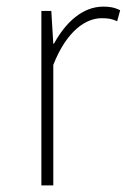

<svg xmlns="http://www.w3.org/2000/svg" viewBox="-20 -560 383 580"><path d="M105 0H141V-364C182 -468 240 -505 287 -505C308 -505 317 -503 334 -496L343 -529C325 -538 310 -540 292 -540C229 -540 178 -492 143 -428H141L135 -527H105Z"/></svg>

Font: Noto Sans CJK SC Thin
Style: Regular
Weight: 100
Designer: Ryoko NISHIZUKA 西塚涼子 (kana, bopomofo & ideographs); Paul D. Hunt (Latin, Greek & Cyrillic); Sandoll Communications 산돌커뮤니
Foundry: Adobe
Version: Version 2.004;hotconv 1.0.118;makeotfexe 2.5.65603